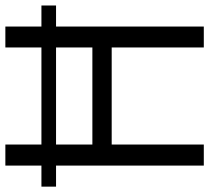

<svg xmlns="http://www.w3.org/2000/svg" viewBox="-52 -728 780 716"><g transform="rotate(-90 338.0 -370.0)"><path d="M78.5 0V-551H0V-605.5H78.5V-740H157V-605.5H519V-740H597V-605.5H675.5V-551H597V0H519V-343.5H157V0ZM157 -415.5H519V-551H157Z"/></g></svg>

Font: Encode Sans SemiCondensed SemiCondensed
Style: Regular
Weight: 400
Width: 4
Designer: Multiple Designers
Foundry: Impallari Type
Version: Version 3.000; ttfautohint (v1.8.3) -l 8 -r 50 -G 200 -x 14 